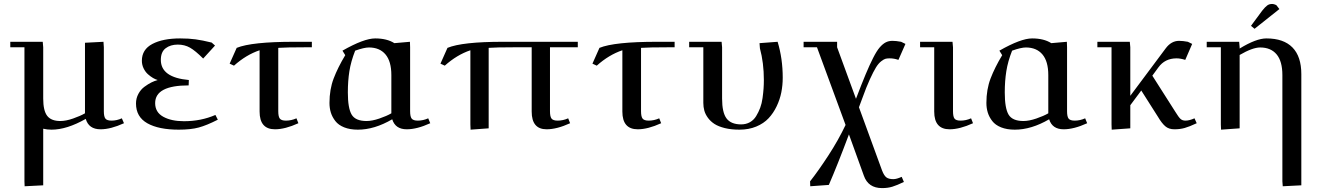

<svg xmlns="http://www.w3.org/2000/svg" viewBox="-20 -651 6695 974"><path d="M32.2 -411.1V-439H196.8L199.2 -411.1V-150.9Q199.2 -89.4 219.5 -63.2Q239.7 -37.1 286.1 -37.1Q314.5 -37.1 350.8 -49.8Q387.2 -62.5 411.1 -76.2V-434.1L504.9 -439L506.8 -411.1V-86.9Q506.8 -59.1 514.9 -49.1Q522.9 -39.1 545.9 -39.1Q572.3 -39.1 598.1 -50.8L608.9 -25.9Q541.5 4.9 490.2 4.9Q430.2 4.9 415 -47.9Q318.8 6.8 241.2 6.8Q219.7 6.8 199.2 2V289.1L105 293.9L104 269V-411.1Z M669.9 -126Q669.9 -152.3 681.9 -174.6Q693.8 -196.8 712.6 -210.7Q731.4 -224.6 747.8 -232.7Q764.2 -240.7 779.8 -245.1Q769 -248 756.3 -255.4Q743.7 -262.7 730.5 -274.4Q717.3 -286.1 708.5 -304.2Q699.7 -322.3 699.7 -342.8Q699.7 -399.9 752.9 -428Q806.2 -456.1 894 -456.1Q938.5 -456.1 972.4 -451.4Q1006.3 -446.8 1053.7 -435.1L1070.8 -419.9L1010.7 -354Q971.2 -393.6 943.8 -409.2Q916.5 -424.8 881.8 -424.8Q844.7 -424.8 820.3 -406.2Q795.9 -387.7 795.9 -347.2Q795.9 -257.8 938 -245.1L937 -217.8Q767.1 -217.8 767.1 -127.9Q767.1 -81.5 808.1 -58.8Q849.1 -36.1 913.1 -36.1Q1000 -36.1 1072.8 -67.9L1085 -43.9Q1028.8 -15.1 988.3 -4.2Q947.8 6.8 886.7 6.8Q785.2 6.8 727.5 -25.6Q669.9 -58.1 669.9 -126Z M1145 -328.1 1180.7 -408.2Q1256.3 -439 1471.7 -439H1562V-411.1H1527.8Q1432.6 -411.1 1391.6 -408.2V-86.9Q1391.6 -59.1 1399.7 -49.1Q1407.7 -39.1 1430.7 -39.1Q1458 -39.1 1483.9 -50.8L1493.7 -25.9Q1426.3 4.9 1375 4.9Q1296.9 4.9 1296.9 -85V-396Q1228.5 -373 1167 -317.9Z M1651.4 -128.9Q1651.4 -197.3 1672.6 -252.9Q1693.8 -308.6 1731.4 -371.1L1717.3 -394Q1826.2 -456.1 1883.3 -456.1Q1942.9 -456.1 1980.5 -432.1L2059.6 -439L2060.5 -411.1V-86.9Q2060.5 -59.1 2068.6 -49.1Q2076.7 -39.1 2099.6 -39.1Q2126.5 -39.1 2152.3 -50.8L2162.6 -25.9Q2095.2 4.9 2043.5 4.9Q1985.4 4.9 1969.7 -45.9Q1879.4 6.8 1795.4 6.8Q1755.4 6.8 1726.1 -4.9Q1696.8 -16.6 1681.2 -36.9Q1665.5 -57.1 1658.4 -79.8Q1651.4 -102.5 1651.4 -128.9ZM1744.6 -182.1Q1744.6 -102.1 1763.9 -69.6Q1783.2 -37.1 1839.4 -37.1Q1867.7 -37.1 1904.8 -49.8Q1941.9 -62.5 1965.3 -76.2V-270Q1965.3 -339.8 1935.5 -375Q1905.8 -410.2 1851.6 -410.2Q1827.1 -410.2 1781.7 -394Q1760.3 -339.4 1752.4 -289.8Q1744.6 -240.2 1744.6 -182.1Z M2214.4 -328.1 2250 -408.2Q2324.7 -439 2530.3 -439H2911.1V-411.1H2770V-86.9Q2770 -59.1 2778.1 -49.1Q2786.1 -39.1 2809.1 -39.1Q2836.4 -39.1 2862.3 -50.8L2872.1 -25.9Q2804.7 4.9 2752.9 4.9Q2677.2 4.9 2677.2 -85V-411.1H2586.9Q2496.1 -411.1 2459 -408.2V0L2367.2 6.8L2366.2 -19V-396Q2297.9 -373 2236.3 -317.9Z M2985.4 -328.1 3021 -408.2Q3096.7 -439 3312 -439H3402.3V-411.1H3368.2Q3272.9 -411.1 3231.9 -408.2V-86.9Q3231.9 -59.1 3240 -49.1Q3248 -39.1 3271 -39.1Q3298.3 -39.1 3324.2 -50.8L3334 -25.9Q3266.6 4.9 3215.3 4.9Q3137.2 4.9 3137.2 -85V-396Q3068.8 -373 3007.3 -317.9Z M3476.1 -411.1V-439H3640.6L3643.1 -411.1V-150.9Q3643.1 -80.1 3665.8 -50Q3688.5 -20 3739.7 -20Q3764.6 -20 3784.2 -31Q3803.7 -42 3815.9 -62Q3828.1 -82 3836.4 -104.2Q3844.7 -126.5 3848.4 -153.8Q3852.1 -181.2 3853.5 -201.9Q3855 -222.7 3855 -245.1Q3855 -332 3835 -405.8L3833 -432.1L3924.8 -439Q3950.7 -353.5 3950.7 -256.8Q3950.7 -218.8 3943.6 -182.6Q3936.5 -146.5 3919.9 -111.8Q3903.3 -77.1 3878.9 -51Q3854.5 -24.9 3816.4 -9Q3778.3 6.8 3731 6.8Q3689.5 6.8 3657 -1.2Q3624.5 -9.3 3604.5 -22.2Q3584.5 -35.2 3571.3 -53.2Q3558.1 -71.3 3553 -89.8Q3547.9 -108.4 3547.9 -128.9V-411.1Z M4056.6 -411.1V-439H4226.6V-411.1L4322.3 -149.9Q4351.1 -225.6 4371.1 -273.4Q4391.1 -321.3 4409.2 -356.9Q4427.2 -392.6 4442.6 -410.4Q4458 -428.2 4473.1 -436Q4488.3 -443.8 4507.3 -443.8Q4525.9 -443.8 4551.3 -439L4573.2 -428.2L4537.6 -347.2Q4515.1 -355 4493.7 -355Q4481 -355 4472.7 -353Q4464.4 -351.1 4450.4 -340.3Q4436.5 -329.6 4423.8 -309.1Q4411.1 -288.6 4393.1 -249.3Q4375 -210 4354.5 -152.8Q4351.6 -145 4337.4 -106.9L4454.6 213.9Q4464.8 240.2 4476.8 249Q4488.8 257.8 4512.2 257.8Q4528.3 257.8 4554.2 246.1L4565.4 272Q4529.8 289.1 4506.8 296.1Q4483.9 303.2 4454.6 303.2Q4384.3 303.2 4362.3 240.2L4286.6 30.8Q4228.5 186 4184.6 287.1L4090.3 293.9L4089.4 269Q4131.8 215.3 4182.6 137.2Q4233.4 59.1 4269.5 -17.1L4124.5 -411.1Z M4647.5 -411.1V-439H4812L4814.5 -411.1V-86.9Q4814.5 -59.1 4822.3 -49.1Q4830.1 -39.1 4853 -39.1Q4880.4 -39.1 4906.2 -50.8L4916 -25.9Q4848.6 4.9 4797.4 4.9Q4719.2 4.9 4719.2 -85V-411.1Z M4983.9 -128.9Q4983.9 -197.3 5005.1 -252.9Q5026.4 -308.6 5064 -371.1L5049.8 -394Q5158.7 -456.1 5215.8 -456.1Q5275.4 -456.1 5313 -432.1L5392.1 -439L5393.1 -411.1V-86.9Q5393.1 -59.1 5401.1 -49.1Q5409.2 -39.1 5432.1 -39.1Q5459 -39.1 5484.9 -50.8L5495.1 -25.9Q5427.7 4.9 5376 4.9Q5317.9 4.9 5302.2 -45.9Q5211.9 6.8 5127.9 6.8Q5087.9 6.8 5058.6 -4.9Q5029.3 -16.6 5013.7 -36.9Q4998 -57.1 4991 -79.8Q4983.9 -102.5 4983.9 -128.9ZM5077.1 -182.1Q5077.1 -102.1 5096.4 -69.6Q5115.7 -37.1 5171.9 -37.1Q5200.2 -37.1 5237.3 -49.8Q5274.4 -62.5 5297.9 -76.2V-270Q5297.9 -339.8 5268.1 -375Q5238.3 -410.2 5184.1 -410.2Q5159.7 -410.2 5114.3 -394Q5092.8 -339.4 5085 -289.8Q5077.1 -240.2 5077.1 -182.1Z M5546.9 -411.1V-439H5711.4L5713.9 -411.1V-165L5893.6 -405.8Q5921.9 -443.8 5961.4 -443.8Q5980.5 -443.8 6005.9 -439L6027.8 -428.2L5992.7 -347.2Q5968.3 -355 5948.7 -355Q5889.6 -355 5856.4 -309.1L5825.7 -267.1L5942.9 -83Q5959 -56.6 5968.5 -47.9Q5978 -39.1 5993.7 -39.1Q6013.7 -39.1 6039.6 -50.8L6050.8 -25.9Q6013.2 -8.3 5989.5 -1.7Q5965.8 4.9 5937.5 4.9Q5909.2 4.9 5891.4 -10.5Q5873.5 -25.9 5854.5 -58.1L5769.5 -191.9L5713.9 -117.2V0L5619.6 6.8L5618.7 -19V-411.1Z M6101.6 -411.1V-439H6266.1L6268.6 -411.1V-404.8Q6352.5 -456.1 6404.3 -456.1Q6491.7 -456.1 6536.6 -410.2Q6581.5 -364.3 6581.5 -274.9V289.1L6487.3 293.9L6485.4 269V-270Q6485.4 -340.3 6456.1 -375.2Q6426.8 -410.2 6372.6 -410.2Q6334 -410.2 6268.6 -372.1V0L6174.3 6.8L6173.3 -19V-411.1ZM6326.2 -520 6383.3 -597.2Q6398.4 -616.2 6408.7 -623.5Q6418.9 -630.9 6433.1 -630.9Q6438.5 -630.9 6444.1 -629.2Q6449.7 -627.4 6452.6 -626L6455.6 -624L6470.2 -605L6344.2 -504.9Z"/></svg>

Font: Dehuti Alt
Style: Bold
Weight: 700
Version: Version 1.2